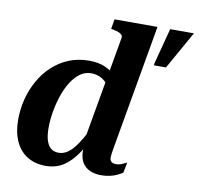

<svg xmlns="http://www.w3.org/2000/svg" viewBox="-82 -827 957 924"><g transform="rotate(10 396.0 -365.0)"><path d="M688 -556 792 -741H676L630 -566L629 -556ZM199 11Q148 11 110 -12Q72 -35 51.5 -79.5Q31 -124 31 -185Q31 -237 43.5 -286Q56 -335 80.5 -378.5Q105 -422 140 -454.5Q175 -487 220 -505.5Q265 -524 319 -524Q365 -524 398.5 -509Q432 -494 455 -468.5Q478 -443 491 -410L444 -379Q436 -407 421 -426Q406 -445 385.5 -455.5Q365 -466 338 -466Q309 -466 284.5 -448Q260 -430 241 -399.5Q222 -369 209 -330.5Q196 -292 189 -251Q182 -210 182 -172Q182 -134 190 -109.5Q198 -85 213 -73.5Q228 -62 250 -62Q270 -62 288 -72.5Q306 -83 323 -103.5Q340 -124 357 -153.5Q374 -183 392 -219L416 -196Q386 -132 355.5 -85.5Q325 -39 287.5 -14Q250 11 199 11ZM470 9Q421 9 392.5 -16.5Q364 -42 364 -93Q364 -99 364.5 -105.5Q365 -112 366 -119.5Q367 -127 369 -135L359 -124L452 -654Q455 -666 450 -672.5Q445 -679 434.5 -683.5Q424 -688 407 -691L396 -693L404 -741H614L511 -153Q508 -137 506 -124Q504 -111 502.5 -101Q501 -91 501 -84Q501 -70 508.5 -63Q516 -56 531 -56Q547 -56 561.5 -62.5Q576 -69 584 -73L574 -22Q564 -15 548.5 -7.5Q533 0 513 4.5Q493 9 470 9Z"/></g></svg>

Font: Roboto Serif 72pt SemiCondensed SemiBold
Style: Italic
Weight: 600
Width: 4
Italic angle: -10°
Designer: Greg Gazdowicz
Foundry: Commercial Type
Version: Version 1.008